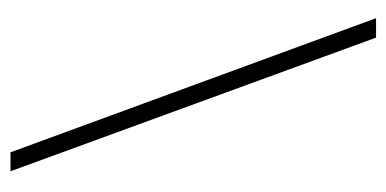

<svg xmlns="http://www.w3.org/2000/svg" viewBox="-210 -544 754 375"><g transform="rotate(-90 167.5 -357.0)"><path d="M57 -714H20L281 0H319Z"/></g></svg>

Font: Noto Sans Condensed ExtraLight
Style: Regular
Weight: 200
Width: 3
Designer: Monotype Design Team
Foundry: Monotype Imaging Inc.
Version: Version 2.013